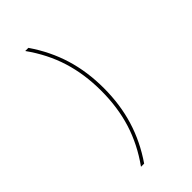

<svg xmlns="http://www.w3.org/2000/svg" viewBox="-266 -846 1032 1032"><g transform="rotate(-45 250.0 -330.0)"><path d="M176 110H152Q223 11 256.5 -96.5Q290 -204 290 -330Q290 -456 256.5 -563.5Q223 -671 152 -770H176Q244 -671 277 -563Q310 -455 310 -330Q310 -206 277 -97.5Q244 11 176 110Z"/></g></svg>

Font: M PLUS Code Latin Thin
Style: Regular
Weight: 250
Designer: Coji Morishita
Foundry: UNDERFOREST DESIGN
Version: Version 1.002; ttfautohint (v1.8.3)